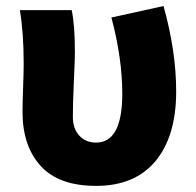

<svg xmlns="http://www.w3.org/2000/svg" viewBox="-20 -603 650 637"><path d="M298.8 13.7Q174.8 13.7 114.7 -52.7Q54.7 -119.1 54.7 -231.4Q54.7 -257.8 56.6 -311.5Q58.6 -365.2 58.6 -391.6Q58.6 -494.1 45.9 -569.3H217.8Q228.5 -521.5 228.5 -426.8Q228.5 -409.2 225.1 -333.5Q221.7 -257.8 221.7 -215.8Q221.7 -175.8 243.2 -152.8Q264.6 -129.9 298.8 -129.9Q385.7 -129.9 385.7 -292Q385.7 -409.2 349.6 -544.9L522.5 -583Q564.5 -432.6 564.5 -299.8Q564.5 -151.4 496.1 -68.8Q427.7 13.7 298.8 13.7Z"/></svg>

Font: Gen Shin Gothic Heavy
Style: Bold
Weight: 900
Designer: [Source Han Sans]
Ryoko NISHIZUKA  (kana & ideographs); Paul D. Hunt (Latin, Greek & Cyrillic); Wenlong ZHANG  (bopomofo
Version: Version 1.002.20150607